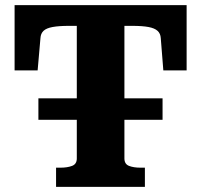

<svg xmlns="http://www.w3.org/2000/svg" viewBox="-20 -730 786 750"><path d="M130 -346H615V-262H130ZM280 -111V-629H250Q210 -629 185.5 -624.5Q161 -620 150 -609.5Q139 -599 138 -581L127 -455H37V-710H709V-455H618L608 -581Q607 -599 595.5 -609.5Q584 -620 560 -624.5Q536 -629 496 -629H466V-111Q466 -89 484 -82Q502 -75 529 -75H546V0H199V-75H216Q243 -75 261.5 -82Q280 -89 280 -111Z"/></svg>

Font: Roboto Serif
Style: Bold
Weight: 700
Designer: Greg Gazdowicz
Foundry: Commercial Type
Version: Version 1.008